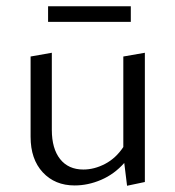

<svg xmlns="http://www.w3.org/2000/svg" viewBox="-20 -589 561 615"><path d="M399 -519H134V-569H399ZM444 -420V-6L387 6L378 -67Q346 -31 304 -13Q262 5 219 5Q156 5 117 -37Q78 -79 78 -151V-408L146 -420V-173Q146 -113 172.5 -79.5Q199 -46 247 -46Q282 -46 316.5 -64Q351 -82 375 -118V-408Z"/></svg>

Font: Ysabeau Infant
Style: Regular
Weight: 400
Designer: Christian Thalmann (Catharsis Fonts)
Version: Version 0.003